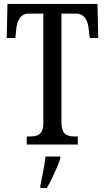

<svg xmlns="http://www.w3.org/2000/svg" viewBox="-20 -734 534 975"><path d="M116 0H375V-41H360C322 -41 292 -50 292 -113V-665H365C412 -665 427 -626 431 -582L436 -541H479L475 -714H18L14 -541H58L62 -582C66 -626 81 -665 127 -665H200V-108C200 -49 169 -41 131 -41H116ZM185 208V221H218C242 179 273 113 286 71V61H211C206 110 194 163 185 208Z"/></svg>

Font: Noto Serif Ethiopic XCn
Style: Regular
Weight: 400
Width: 2
Designer: Monotype Design Team
Foundry: Monotype Imaging Inc.
Version: Version 2.102